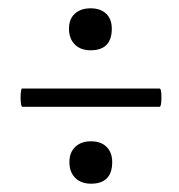

<svg xmlns="http://www.w3.org/2000/svg" viewBox="-20 -433 431 462"><path d="M34 -176Q31 -176 30 -187.5Q29 -199 30 -209.5Q31 -220 33 -220H364Q367 -220 368 -209.5Q369 -199 368 -187.5Q367 -176 364 -176ZM199 9Q175 9 161 -5Q147 -19 147 -43Q147 -66 161 -79.5Q175 -93 199 -93Q223 -93 236.5 -79.5Q250 -66 250 -43Q250 9 199 9ZM198 -312Q174 -312 160 -326Q146 -340 146 -364Q146 -387 160 -400Q174 -413 198 -413Q222 -413 235.5 -400Q249 -387 249 -364Q249 -312 198 -312Z"/></svg>

Font: Cormorant Infant Light SemiBold
Style: Italic
Weight: 600
Italic angle: -10°
Version: Version 4.001